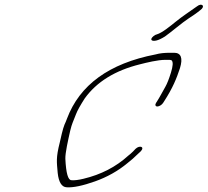

<svg xmlns="http://www.w3.org/2000/svg" viewBox="-20 -817 881 815"><path d="M643.7 -645C652.7 -647 665.6 -653 680 -662C705.9 -680 753.1 -721 781 -739C798.4 -750 810.8 -759 818.8 -765L830.2 -774C853.1 -790 837.5 -807 816.1 -790C783.8 -767 754.4 -748 726.1 -725C701.2 -705 668.9 -678 645.5 -671C641 -670 637 -668 632 -664C613.6 -649 623.2 -640 643.7 -645ZM672.2 -380 676.1 -386C713.7 -444 729.9 -485 744 -528C757.2 -571 748.1 -593 719.1 -593H702.1C678.1 -593 658.1 -591 640.6 -586C442.9 -548 317.6 -456 264.2 -313C261.2 -305 257.8 -296 253.8 -288C246.5 -271 237.3 -228 233.9 -213C216.9 -146 221 -130 224.9 -83C229.2 -43 242.3 -23 262.8 -22C290.8 -20 332.3 -29 383.1 -47C434 -65 480.8 -91 521.6 -125L543.4 -143C550.4 -149 557.8 -156 565.8 -164L576.7 -174C596.5 -194 572.5 -202 555.1 -185L544.7 -174C538.7 -168 531.8 -162 525.3 -157C472.7 -109 409.4 -76 333.6 -58C313.1 -53 296.1 -51 283.6 -52C268.6 -52 260.4 -82 257.4 -143C256.7 -168 268.8 -221 278 -262C285.8 -294 288.8 -296 302.5 -332C308.4 -348 321.7 -371 339.5 -399C390.5 -470 469.1 -518 573.9 -544C601.4 -551 649.3 -563 682.3 -563H699.3C702.3 -563 705.8 -562 708.3 -561C715.8 -554 714 -536 705.7 -509C697.4 -482 689.5 -462 682.1 -449C668.8 -426 659 -406 646.1 -386L642.2 -380C637.2 -372 639.8 -365 647.8 -365C655.8 -365 667.2 -372 672.2 -380Z"/></svg>

Font: MewTooHand
Style: UltimateIta
Weight: 400
Designer: Mew Too, Robert Jablonski
Version: Version 0.77